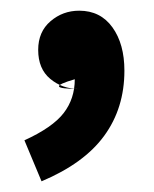

<svg xmlns="http://www.w3.org/2000/svg" viewBox="-20 -150 289 361"><path d="M25.9 113.8Q78.6 89.8 99.6 62.7Q120.6 35.6 120.6 -1Q58.1 17.1 127 17.1Q97.2 17.1 74.5 -1.7Q51.8 -20.5 51.8 -56.2Q51.8 -90.3 75 -110.1Q98.1 -129.9 128.9 -129.9Q168.9 -129.9 191.4 -98.6Q213.9 -67.4 213.9 -17.1Q213.9 53.2 176 105.2Q138.2 157.2 58.1 190.9Z"/></svg>

Font: Pyidaungsu Book
Style: Bold
Weight: 700
Designer: Sun Tun
Foundry: MCF
Version: Version 1.008;February 27, 2020;FontCreator 11.0.0.2408 32-b